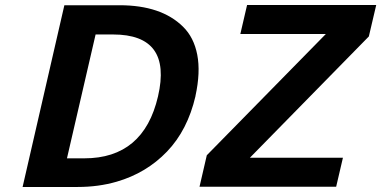

<svg xmlns="http://www.w3.org/2000/svg" viewBox="-20 -742 1515 763"><path d="M1315.9 0H772.9L801.8 -125L1274.9 -606.9H935.1L961.9 -722.2H1475.1L1445.8 -597.2L973.1 -115.2H1342.8ZM756.8 -360.8V-359.9Q725.6 -225.1 643.6 -139.6Q561.5 -54.2 443.8 -20Q371.6 1 289.1 1H69.8L235.8 -721.2H455.1Q620.6 -721.2 707 -636.2Q750.5 -593.8 763.9 -524.4Q777.3 -455.1 756.8 -360.8ZM429.2 -605H359.9L246.1 -112.8H314.9Q550.8 -112.8 607.9 -358.9Q665 -605 429.2 -605Z"/></svg>

Font: Perun
Style: Bold Italic
Weight: 700
Italic angle: -12°
Foundry: Copyright (c) Stefan Peev, Context Ltd, 2016
Version: Version 001.000